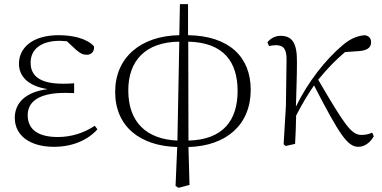

<svg xmlns="http://www.w3.org/2000/svg" viewBox="-20 -691 1834 922"><path d="M239 14C331 14 403 -20 448 -70L435 -87C383 -52 321 -33 258 -33C162 -33 113 -70 113 -138C113 -195 155 -245 293 -245C303 -245 312 -245 336 -244V-291C312 -289 297 -289 282 -289C168 -289 127 -329 127 -390C127 -453 175 -495 268 -495L301 -493L344 -453C366 -434 378 -428 398 -428C418 -428 435 -444 431 -469C396 -507 328 -522 262 -522C133 -522 71 -459 71 -385C71 -326 113 -278 209 -263C99 -249 51 -194 51 -125C51 -40 124 14 239 14Z M832 -16C686 -22 596 -102 596 -257C596 -398 677 -489 841 -491ZM823 202 837 211 890 197 885 15C1066 10 1184 -91 1184 -260C1184 -418 1080 -519 883 -522V-671H844L841 -522C655 -519 533 -414 533 -250C533 -83 653 10 831 15ZM884 -491C1056 -487 1121 -392 1121 -254C1121 -114 1052 -20 885 -16Z M1701 14C1729 14 1758 -5 1775 -37L1767 -54C1755 -48 1736 -43 1717 -43C1667 -43 1637 -88 1508 -308C1552 -362 1594 -405 1637 -441L1695 -445C1740 -447 1762 -460 1762 -488C1762 -510 1749 -518 1734 -522C1704 -520 1668 -511 1623 -472C1542 -403 1459 -298 1401 -179C1403 -251 1406 -326 1406 -393C1407 -486 1382 -519 1327 -519C1299 -519 1277 -504 1264 -488L1272 -470C1282 -472 1293 -474 1305 -474C1342 -474 1357 -455 1356 -402L1353 -183L1342 2L1352 10L1397 0C1400 -45 1401 -90 1402 -136C1436 -201 1455 -232 1488 -281C1612 -40 1650 14 1701 14Z"/></svg>

Font: Noto Serif CJK HK ExtraLight
Style: Regular
Weight: 200
Designer: Ryoko NISHIZUKA 西塚涼子 (kana & ideographs); Frank Grießhammer (Latin, Greek & Cyrillic); Wenlong ZHANG 张文龙 (bopomofo); San
Foundry: Adobe
Version: Version 2.001;hotconv 1.1.0;makeotfexe 2.6.0